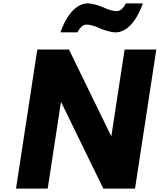

<svg xmlns="http://www.w3.org/2000/svg" viewBox="-20 -1119 947 1139"><path d="M341.3 -512H343.3L593 0H781L907.2 -825H719.2L640.9 -313H638.9L389.2 -825H201.2L75 0H263ZM565 -954C565 -954 625.9 -927 664.9 -927C774.9 -927 827.2 -1099 827.2 -1099H726.2C726.2 -1099 706.1 -1053 674.1 -1053C638.1 -1053 601 -1072 601 -1072C601 -1072 540.2 -1099 501.2 -1099C391.2 -1099 338.9 -927 338.9 -927H439.9C439.9 -927 459.9 -973 491.9 -973C527.9 -973 565 -954 565 -954Z"/></svg>

Font: Sztylet
Style: BdObl
Weight: 700
Foundry: Cannot Into Space Fonts, PlusOne Fonts
Version: Version 0.12